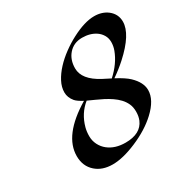

<svg xmlns="http://www.w3.org/2000/svg" viewBox="-166 -862 1001 1025"><g transform="rotate(-30 334.0 -349.5)"><path d="M95.2 -116.2Q95.2 -244.1 276.4 -353Q243.7 -370.1 231 -384.8Q208 -412.1 208 -444.1Q208 -476.1 225.1 -508.8Q242.2 -541.5 270.3 -571.8Q298.3 -602.1 334.5 -628.7Q370.6 -655.3 408.2 -674.8Q489.3 -717.3 548.8 -717.3Q597.2 -717.3 630.9 -691.4Q668 -662.1 668 -615.7Q668 -539.6 557.1 -439Q520.5 -405.8 477.1 -376Q530.3 -348.1 554.7 -324.7Q602.1 -279.3 602.1 -231.9Q602.1 -171.9 535.6 -109.9Q477.5 -55.7 388.7 -18.1Q303.7 18.1 240.7 18.1Q177.2 18.1 137.7 -16.6Q95.2 -53.7 95.2 -116.2ZM550.8 -503.9Q559.6 -527.8 559.6 -552Q559.6 -576.2 548.6 -595Q537.6 -613.8 520 -626Q485.4 -649.9 435.5 -649.9Q383.3 -649.9 351.6 -613.3Q321.8 -579.1 321.8 -526.4Q321.8 -457 418 -406.2Q443.4 -393.1 464.8 -382.3Q526.4 -438 550.8 -503.9ZM479.5 -113.3Q488.8 -135.7 488.8 -164.1Q488.8 -192.4 479.2 -213.1Q469.7 -233.9 453.9 -250.7Q438 -267.6 417.5 -281.5Q397 -295.4 374.8 -306.9Q352.5 -318.4 330.3 -328.1Q308.1 -337.9 289.1 -346.7Q232.4 -300.8 212.4 -226.6Q206.1 -203.1 206.1 -175Q206.1 -147 218.5 -122.3Q231 -97.7 252 -81.1Q293.5 -48.3 357.9 -48.3Q451.7 -48.3 479.5 -113.3Z"/></g></svg>

Font: Fondamento
Style: Italic
Weight: 400
Italic angle: -12°
Version: Version 1.000